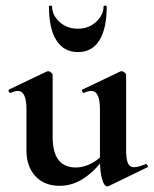

<svg xmlns="http://www.w3.org/2000/svg" viewBox="-20 -648 546 682"><path d="M74 -113V-260Q74 -325 43 -325Q32 -325 18 -318H17Q13 -318 11 -323.5Q9 -329 12 -330L146 -394L151 -395Q156 -395 161.5 -390.5Q167 -386 167 -382V-161Q167 -53 250 -53Q278 -53 307.5 -69Q337 -85 354 -111L360 -99Q324 -47 282 -17.5Q240 12 192 12Q137 12 105.5 -22.5Q74 -57 74 -113ZM456 -54Q470 -54 497 -65H499Q502 -65 504.5 -60Q507 -55 504 -54L366 13Q364 14 361 14Q350 14 342.5 -12Q335 -38 335 -82V-260Q335 -325 304 -325Q293 -325 278 -318H277Q274 -318 272 -323.5Q270 -329 273 -330L407 -394Q409 -395 412 -395Q417 -395 422.5 -390.5Q428 -386 428 -382V-116Q428 -82 434.5 -68Q441 -54 456 -54ZM165 -626Q165 -594 191.5 -570Q218 -546 257 -546Q295 -546 321.5 -570.5Q348 -595 348 -626Q348 -628 353.5 -628Q359 -628 359 -625Q359 -546 333 -504.5Q307 -463 257 -463Q207 -463 180.5 -504.5Q154 -546 154 -625Q154 -628 159.5 -628Q165 -628 165 -626Z"/></svg>

Font: Cormorant Garamond
Style: Bold
Weight: 700
Designer: Christian Thalmann (Catharsis Fonts)
Foundry: Catharsis Fonts
Version: Version 4.000